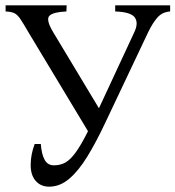

<svg xmlns="http://www.w3.org/2000/svg" viewBox="-20 -685 658 720"><path d="M164 15Q133 15 114 -6.5Q95 -28 95 -66Q95 -105 110 -145H133Q136 -106 147.5 -85.5Q159 -65 182 -65Q207 -65 226 -76Q245 -87 265 -115Q285 -143 310 -193L86 -565Q67 -598 56.5 -613.5Q46 -629 35 -635Q24 -641 1 -642V-665H230L229 -642Q180 -640 165.5 -626Q151 -612 179 -565L351 -279L484 -565Q500 -599 485.5 -619.5Q471 -640 412 -642V-665H618V-642Q589 -640 571 -620Q553 -600 536 -565L373 -221Q340 -151 307.5 -98Q275 -45 240 -15Q205 15 164 15Z"/></svg>

Font: Bona Nova
Style: Regular
Weight: 400
Designer: Mateusz Machalski
Foundry: Capitalics
Version: Version 4.001; ttfautohint (v1.8.3)